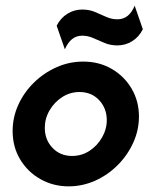

<svg xmlns="http://www.w3.org/2000/svg" viewBox="-20 -650 540 684"><path d="M224.3 13.9Q170.1 13.9 124.7 -11.5Q79.2 -36.8 52.1 -81.6Q25 -126.4 25 -183.3Q25 -231.9 45.1 -276.4Q65.3 -320.8 100.7 -355.6Q136.1 -390.3 181.2 -410.4Q226.4 -430.6 276.4 -430.6Q333.3 -430.6 378.1 -404.5Q422.9 -378.5 449 -334Q475 -289.6 475 -234.7Q475 -186.1 454.5 -141.3Q434 -96.5 399 -61.5Q363.9 -26.4 318.8 -6.2Q273.6 13.9 224.3 13.9ZM236.8 -94.4Q270.8 -94.4 298.6 -112.5Q326.4 -130.6 343.4 -160.1Q360.4 -189.6 360.4 -222.2Q360.4 -263.9 333.3 -293.1Q306.2 -322.2 263.2 -322.2Q229.9 -322.2 201.7 -304.2Q173.6 -286.1 156.6 -256.9Q139.6 -227.8 139.6 -194.4Q139.6 -152.1 167 -123.3Q194.4 -94.4 236.8 -94.4ZM211.1 -474.3 181.9 -558.3Q195.8 -586.1 220.1 -601Q244.4 -616 272.9 -616Q297.9 -616 318.4 -607.3Q338.9 -598.6 358.3 -589.9Q377.8 -581.2 397.9 -581.2Q420.1 -581.2 435.4 -594.1Q450.7 -606.9 459.7 -629.9L488.9 -545.8Q475 -518.1 450.7 -503.1Q426.4 -488.2 397.9 -488.2Q373.6 -488.2 352.8 -496.9Q331.9 -505.6 312.5 -514.2Q293.1 -522.9 272.9 -522.9Q251.4 -522.9 236.1 -510.1Q220.8 -497.2 211.1 -474.3Z"/></svg>

Font: Afacad
Style: Bold Italic
Weight: 700
Italic angle: -14°
Designer: Kristian Moeller
Foundry: Dicotype
Version: Version 1.000; ttfautohint (v1.8.4.7-5d5b)